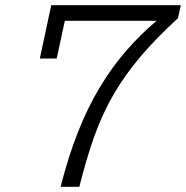

<svg xmlns="http://www.w3.org/2000/svg" viewBox="-20 -718 715 738"><path d="M213 0Q242 -115 279.5 -210Q317 -305 364 -383Q411 -461 466 -524Q521 -587 582 -638H164L177 -698H675L664 -648Q581 -572 521 -501.5Q461 -431 417.5 -356.5Q374 -282 343 -195.5Q312 -109 285 0ZM177 -698H242L198 -493H133Z"/></svg>

Font: Azeret Mono Thin ExtraLight
Style: Italic
Weight: 250
Italic angle: -12°
Version: Version 1.002